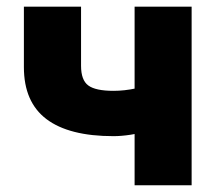

<svg xmlns="http://www.w3.org/2000/svg" viewBox="-20 -549 639 569"><path d="M316.4 -145.5Q184.6 -145.5 117.7 -196Q50.8 -246.6 50.8 -350.1V-529.3H220.2V-354Q220.2 -311.5 241.7 -295.7Q263.2 -279.8 316.4 -279.8Q348.6 -279.8 382.8 -287.1Q417 -294.4 458 -308.6V-173.8Q444.8 -167.5 419.7 -160.6Q394.5 -153.8 366.9 -149.7Q339.4 -145.5 316.4 -145.5ZM378.9 0V-529.3H547.9V0Z"/></svg>

Font: Inter 24pt ExtraBold
Style: Regular
Weight: 800
Designer: Rasmus Andersson
Foundry: rsms
Version: Version 4.001;git-66647c0bb